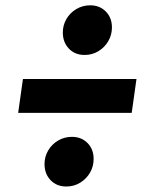

<svg xmlns="http://www.w3.org/2000/svg" viewBox="-20 -685 550 706"><path d="M224 0.8Q188.1 0.8 165.9 -22.6Q143.7 -46 143.7 -81.7Q143.7 -108.6 157 -131.4Q170.2 -154.3 193.4 -168.1Q216.6 -181.8 244.4 -181.8Q279.3 -181.8 301.8 -159.1Q324.3 -136.3 324.3 -100.6Q324.3 -73.1 311.1 -50.2Q297.8 -27.4 275 -13.3Q252.1 0.8 224 0.8ZM291.2 -482.9Q255.4 -482.9 233.2 -506.3Q211 -529.7 211 -565.4Q211 -592.3 224.2 -615.1Q237.5 -638 260.7 -651.7Q283.9 -665.5 311.7 -665.5Q346.5 -665.5 369 -642.7Q391.6 -620 391.6 -584.3Q391.6 -556.8 378.3 -533.9Q365.1 -511 342.2 -497Q319.4 -482.9 291.2 -482.9ZM464.3 -269.9H46.8L64.3 -394.4H481.8Z"/></svg>

Font: Fira Sans Variable
Style: Italic
Weight: 397
Italic angle: -8°
Designer: Carrois Corporate & Edenspiekermann AG
Foundry: Carrois Corporate GbR & Edenspiekermann AG
Version: Version 4.202